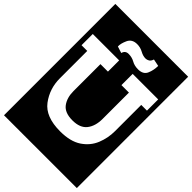

<svg xmlns="http://www.w3.org/2000/svg" viewBox="-330 -1041 1378 1378"><g transform="rotate(45 359.5 -352.0)"><path d="M-10 213V-917H729V213ZM522 -820 468 -831Q461 -809 447.5 -801Q434 -793 420 -793Q394 -793 366 -808.5Q338 -824 305 -824Q254 -824 235.5 -783Q217 -742 219 -714L269 -698Q278 -731 311 -731Q346 -731 373 -715.5Q400 -700 437 -700Q489 -700 505.5 -738Q522 -776 522 -820ZM634 -536H692V-650H433V-536H509V-269Q509 -196 474.5 -152Q440 -108 363 -108Q285 -108 252.5 -151.5Q220 -195 220 -262V-536H296V-650H28V-536H86V-258Q86 -153 147 -71.5Q208 10 356 10Q460 10 521 -31Q582 -72 608 -136Q634 -200 634 -269Z"/></g></svg>

Font: Zilla Slab Highlight
Style: Bold
Weight: 700
Designer: Typotheque Type Foundry
Foundry: Typotheque type foundry
Version: Version 1.1; 2017; ttfautohint (v1.6)